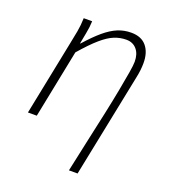

<svg xmlns="http://www.w3.org/2000/svg" viewBox="-125 -584 758 856"><g transform="rotate(20 254.0 -156.0)"><path d="M300 180Q317 99 333.5 24.5Q350 -50 364 -115.5Q378 -181 388 -234Q398 -287 404 -323Q410 -359 410 -375Q410 -412 391.5 -433.5Q373 -455 342 -455Q313 -455 285.5 -444Q258 -433 225 -404.5Q192 -376 147 -324L82 0H40L112 -357Q118 -386 123.5 -415.5Q129 -445 130 -480H170Q169 -451 163 -421.5Q157 -392 153 -369H155Q194 -413 226 -440Q258 -467 288 -479.5Q318 -492 352 -492Q400 -492 424.5 -462.5Q449 -433 449 -383Q449 -367 447 -349Q445 -331 440 -308L341 180Z"/></g></svg>

Font: Source Sans 3 Light
Style: Italic
Weight: 300
Italic angle: -11°
Designer: Paul D. Hunt
Foundry: Adobe
Version: Version 3.046;hotconv 1.0.118;makeotfexe 2.5.65603